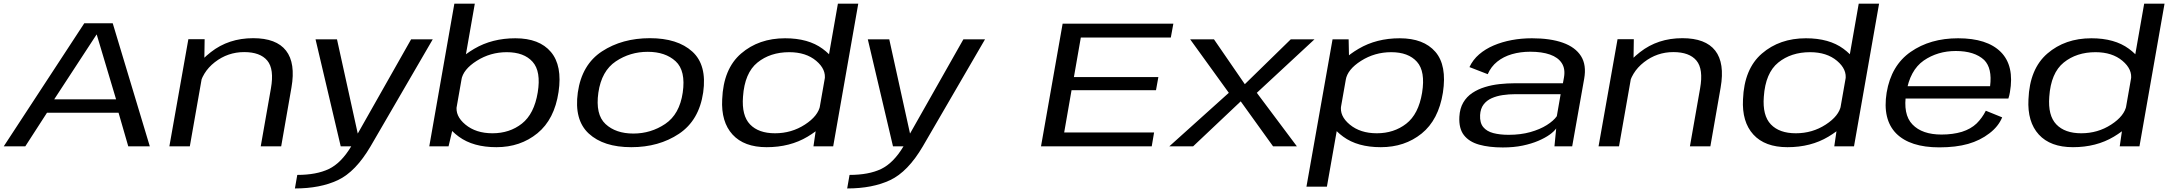

<svg xmlns="http://www.w3.org/2000/svg" viewBox="-32 -805 11924 1056"><path d="M-11.5 0H107L226.5 -185H620L673.5 0H792L588 -677H431.5ZM266 -258.5 499 -615H500L606.5 -258.5Z M899.5 0H1012L1091.5 -452L1093.5 -589.5H1004ZM1402 0H1514.5L1571 -323.5Q1594.5 -458 1541.2 -526.5Q1488 -595 1360.5 -595Q1225.5 -595 1127.5 -518.2Q1029.5 -441.5 1015.5 -362L1063 -320.5Q1078 -407.5 1149.5 -463Q1221 -518.5 1311 -518.5Q1399 -518.5 1438 -471.8Q1477 -425 1458 -318.5Z M1842 0H2006L2348 -588.5H2229L1936 -71H1935.5L1821.5 -588.5H1703.5ZM1590 231.5Q1729.5 231.5 1826.8 185.5Q1924 139.5 2006 0L1900 -0.5Q1844.5 92 1776.5 124.5Q1708.5 157 1603 157Z M2329 0H2435L2461 -110L2579.5 -785H2467ZM2698.5 4.5Q2830 4.5 2923.8 -72Q3017.5 -148.5 3040 -299Q3061.5 -444 2998 -519.2Q2934.5 -594.5 2802.5 -594.5Q2674.5 -594.5 2576.5 -536.8Q2478.5 -479 2469.5 -428.5L2505.5 -365.5Q2515 -423 2590 -470.5Q2665 -518 2755 -518Q2850 -518 2897.2 -465.2Q2944.5 -412.5 2925.5 -296.5Q2906 -178.5 2838.5 -125.2Q2771 -72 2676.5 -72Q2585.5 -72 2527.8 -119.8Q2470 -167.5 2480.5 -225.5L2422.5 -161.5Q2413 -111 2491.8 -53.2Q2570.5 4.5 2698.5 4.5Z M3440 4.5Q3592 4.5 3702.5 -69.2Q3813 -143 3835.5 -296.5Q3857 -447.5 3775.8 -521.2Q3694.5 -595 3542.5 -595Q3390 -595 3279 -522.5Q3168 -450 3146 -296.5Q3125 -145.5 3206.2 -70.5Q3287.5 4.5 3440 4.5ZM3451.5 -70.5Q3354.5 -70.5 3298.2 -123Q3242 -175.5 3259 -295.5Q3276.5 -415 3355 -467.5Q3433.5 -520 3530.5 -520Q3627.5 -520 3684 -468Q3740.5 -416 3723 -295.5Q3705.5 -176.5 3626.8 -123.5Q3548 -70.5 3451.5 -70.5Z M4442 0H4550.5L4688.5 -785H4576.5L4458 -110ZM4184.5 4.5Q4313 4.5 4409.5 -53.2Q4506 -111 4515.5 -161.5L4479 -225.5Q4468.5 -167.5 4395 -119.8Q4321.5 -72 4230.5 -72Q4140 -72 4093.2 -120.8Q4046.5 -169.5 4054.5 -273Q4063.5 -404 4134 -461Q4204.5 -518 4309 -518Q4400.5 -518 4457 -470.5Q4513.5 -423 4503.5 -365.5L4561 -428.5Q4570.5 -479 4492.2 -536.8Q4414 -594.5 4286 -594.5Q4141.5 -594.5 4044 -510.5Q3946.5 -426.5 3940 -258.5Q3933.5 -134.5 3997 -65Q4060.5 4.5 4184.5 4.5Z M4879.5 0H5043.5L5385.5 -588.5H5266.5L4973.5 -71H4973L4859 -588.5H4741ZM4627.5 231.5Q4767 231.5 4864.2 185.5Q4961.5 139.5 5043.5 0L4937.5 -0.5Q4882 92 4814 124.5Q4746 157 4640.5 157Z M5693.5 0H6302.5L6315.5 -76.5H5821L5861.5 -309H6326L6339 -381H5874.5L5912.5 -598.5H6407.5L6421.5 -675H5812.5Z M6399 0H6530L6792 -247.5L6970 0H7101L6880.5 -294.5L7197.5 -588.5H7067L6814.5 -342L6645 -588.5H6514L6726.5 -294.5Z M7153.5 221.5H7266L7388 -469.5L7385.5 -588.5H7297ZM7562.5 4.5Q7694 4.5 7787 -70.5Q7880 -145.5 7904 -295.5Q7927 -445.5 7862.5 -520Q7798 -594.5 7666.5 -594.5Q7538.5 -594.5 7440.5 -536.8Q7342.5 -479 7333.5 -428.5L7369.5 -365.5Q7379 -423 7454 -470.5Q7529 -518 7619.5 -518Q7714 -518 7761.2 -465.2Q7808.5 -412.5 7789.5 -295Q7770 -177 7702.2 -124.5Q7634.5 -72 7540.5 -72Q7449.5 -72 7391.8 -119.8Q7334 -167.5 7344.5 -225.5L7286.5 -161.5Q7277 -111 7355.8 -53.2Q7434.5 4.5 7562.5 4.5Z M8233.5 6Q8293.5 6 8342.5 -4.2Q8391.5 -14.5 8428.8 -30.5Q8466 -46.5 8490.8 -64.2Q8515.5 -82 8527 -98.5L8517.5 0H8615L8681 -372Q8694.5 -447.5 8663.5 -496.5Q8632.5 -545.5 8563.8 -570Q8495 -594.5 8393.5 -594.5Q8335.5 -594.5 8282.2 -584.5Q8229 -574.5 8183.2 -555Q8137.5 -535.5 8103.2 -506Q8069 -476.5 8050 -436L8150.5 -397Q8168.5 -438.5 8202.8 -466Q8237 -493.5 8283.5 -507Q8330 -520.5 8384.5 -520.5Q8448.5 -520.5 8492.8 -505Q8537 -489.5 8557.5 -458.2Q8578 -427 8570 -380L8564 -347H8297Q8258 -347 8216 -342.5Q8174 -338 8135.5 -326.2Q8097 -314.5 8065.8 -293.8Q8034.5 -273 8015.8 -240.8Q7997 -208.5 7994.5 -163Q7991 -98.5 8019.5 -61.8Q8048 -25 8103 -9.5Q8158 6 8233.5 6ZM8265.5 -63.5Q8217.5 -63.5 8181.2 -73Q8145 -82.5 8125.8 -106Q8106.5 -129.5 8108.5 -172Q8110.5 -207.5 8127.5 -230Q8144.5 -252.5 8172 -264.8Q8199.5 -277 8233 -282Q8266.5 -287 8302 -287H8551.5L8530.5 -166Q8512.5 -140.5 8475.2 -117Q8438 -93.5 8384.8 -78.5Q8331.5 -63.5 8265.5 -63.5Z M8760 0H8872.5L8952 -452L8954 -589.5H8864.5ZM9262.5 0H9375L9431.5 -323.5Q9455 -458 9401.8 -526.5Q9348.5 -595 9221 -595Q9086 -595 8988 -518.2Q8890 -441.5 8876 -362L8923.5 -320.5Q8938.5 -407.5 9010 -463Q9081.5 -518.5 9171.5 -518.5Q9259.5 -518.5 9298.5 -471.8Q9337.5 -425 9318.5 -318.5Z M10056.5 0H10165L10303 -785H10191L10072.5 -110ZM9799 4.5Q9927.5 4.5 10024 -53.2Q10120.5 -111 10130 -161.5L10093.5 -225.5Q10083 -167.5 10009.5 -119.8Q9936 -72 9845 -72Q9754.5 -72 9707.8 -120.8Q9661 -169.5 9669 -273Q9678 -404 9748.5 -461Q9819 -518 9923.5 -518Q10015 -518 10071.5 -470.5Q10128 -423 10118 -365.5L10175.5 -428.5Q10185 -479 10106.8 -536.8Q10028.5 -594.5 9900.5 -594.5Q9756 -594.5 9658.5 -510.5Q9561 -426.5 9554.5 -258.5Q9548 -134.5 9611.5 -65Q9675 4.5 9799 4.5Z M10634 5.5 10646.5 -65Q10539.5 -65 10486.5 -120.5Q10433 -175.5 10452.5 -295Q10472 -418.5 10548.5 -472Q10625 -524.5 10725 -524.5Q10828 -524.5 10881 -475Q10926 -429.5 10913.5 -331H10446.5L10434.5 -263H11014Q11019.5 -279 11022.5 -297.5Q11048 -443 10972.5 -519Q10897 -594.5 10737.5 -594.5Q10584 -594.5 10476.5 -519.5Q10369.5 -445 10344.5 -295.5Q10321 -148.5 10397 -71Q10473.5 5.5 10634 5.5ZM10646.5 -65 10634 5.5Q10725.5 5.5 10792.5 -13.5Q10859 -32.5 10909.5 -71.5Q10959 -109 10980 -159.5L10890 -196Q10870.5 -157 10839.5 -126Q10807.5 -95.5 10758.5 -80Q10708.5 -65 10646.5 -65Z M11626.5 0H11735L11873 -785H11761L11642.5 -110ZM11369 4.5Q11497.5 4.5 11594 -53.2Q11690.5 -111 11700 -161.5L11663.5 -225.5Q11653 -167.5 11579.5 -119.8Q11506 -72 11415 -72Q11324.5 -72 11277.8 -120.8Q11231 -169.5 11239 -273Q11248 -404 11318.5 -461Q11389 -518 11493.5 -518Q11585 -518 11641.5 -470.5Q11698 -423 11688 -365.5L11745.5 -428.5Q11755 -479 11676.8 -536.8Q11598.5 -594.5 11470.5 -594.5Q11326 -594.5 11228.5 -510.5Q11131 -426.5 11124.5 -258.5Q11118 -134.5 11181.5 -65Q11245 4.5 11369 4.5Z"/></svg>

Font: Anybody Expanded
Style: Italic
Weight: 400
Width: 7
Italic angle: -10°
Version: Version 1.113;gftools[0.9.25]